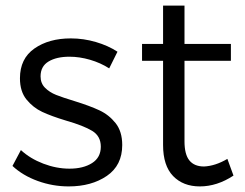

<svg xmlns="http://www.w3.org/2000/svg" viewBox="-20 -668 883 691"><path d="M24.9 0ZM230 -463.9Q183.1 -463.9 154.5 -446.5Q126 -429.2 126 -393.1Q126 -368.2 142.1 -352.1Q158.2 -335.9 182.1 -326.4Q206.1 -316.9 248 -304.2Q303.2 -287.1 337.6 -271Q372.1 -254.9 396 -224.9Q419.9 -194.8 419.9 -146Q419.9 -72.8 364.5 -34.9Q309.1 2.9 227.1 2.9Q169.9 2.9 116 -16.6Q62 -36.1 24.9 -70.8L55.2 -127.9Q88.4 -97.2 135.7 -79.1Q183.1 -61 230 -61Q279.8 -61 311.3 -81.1Q342.8 -101.1 342.8 -140.1Q342.8 -178.2 311.8 -197Q280.8 -215.8 217.8 -233.9Q164.6 -250 131.8 -265.4Q99.1 -280.8 75.4 -309.8Q51.8 -338.9 51.8 -386.2Q51.8 -457 103.8 -493.4Q155.8 -529.8 234.9 -529.8Q280.8 -529.8 325 -516.8Q369.1 -503.9 402.8 -481.9L373 -421.9Q341.8 -441.9 304 -452.9Q266.1 -463.9 230 -463.9ZM820.3 -36.1Q761.2 2.9 699.2 2.9Q639.2 2.9 603 -34.4Q566.9 -71.8 566.9 -146V-449.2H491.2V-509.8H566.9V-647.9H644V-509.8H811V-449.2H644V-159.2Q644 -112.3 661.6 -90.6Q679.2 -68.8 714.4 -68.8Q755.4 -70.8 798.3 -96.2Z"/></svg>

Font: Argentum Sans Light
Style: Regular
Weight: 300
Designer: Julieta Ulanovsky (Modified by Cristiano Sobral)
Foundry: Julieta Ulanovsky
Version: Version 1.000; ttfautohint (v1.5.65-e2d9)